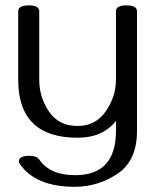

<svg xmlns="http://www.w3.org/2000/svg" viewBox="-20 -511 587 726"><path d="M498 -16.1Q498 96.7 424.3 146Q350.6 195.3 262.2 195.3Q113.8 195.3 54.2 107.9Q51.3 103.5 51.3 99.6Q51.3 78.1 90.3 78.1Q119.1 78.1 128.4 92.3Q168.9 151.4 264.2 151.4Q418.5 151.4 418.5 -16.1V-54.2Q369.1 9.8 273.4 9.8Q48.8 9.8 48.8 -209.5V-468.3Q48.8 -490.7 88.9 -490.7Q128.4 -490.7 128.4 -468.3V-209.5Q128.4 -143.6 165.3 -89.1Q202.1 -34.7 273.4 -34.7Q341.8 -34.7 380.1 -90.3Q418.5 -146 418.5 -210.4V-468.3Q418.5 -490.7 458 -490.7Q498 -490.7 498 -468.3Z"/></svg>

Font: Gayathri
Style: Regular
Weight: 400
Designer: Binoy Dominic <binoy.domenic@gmail.com>
Foundry: SMC
Version: Version 1.000